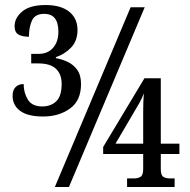

<svg xmlns="http://www.w3.org/2000/svg" viewBox="-20 -743 757 763"><path d="M152 -280Q90 -280 60 -302.5Q30 -325 30 -362Q30 -385 42 -397Q54 -409 74 -409Q74 -375 90.5 -347.5Q107 -320 148 -320Q182 -320 203.5 -340.5Q225 -361 225 -410Q225 -448 202.5 -469.5Q180 -491 132 -491H104V-529H134Q170 -529 191 -553Q212 -577 212 -617Q212 -688 156 -688Q119 -688 107 -661.5Q95 -635 95 -597Q68 -597 53 -606Q38 -615 38 -639Q38 -672 68.5 -697.5Q99 -723 161 -723Q222 -723 255 -696.5Q288 -670 288 -624Q288 -580 262 -553.5Q236 -527 202 -516V-512Q225 -508 248 -497.5Q271 -487 286.5 -466Q302 -445 302 -409Q302 -343 258 -311.5Q214 -280 152 -280ZM198 0 499 -714H555L254 0ZM485 0V-34H513Q527 -34 538 -40Q549 -46 549 -71V-131H390V-159L554 -432H619V-172H693V-131H619V-71Q619 -46 629.5 -40Q640 -34 655 -34H674V0ZM439 -172H549V-296Q549 -311 549.5 -332Q550 -353 552 -372Q548 -362 542.5 -350.5Q537 -339 534 -334Z"/></svg>

Font: Noto Serif Condensed
Style: Regular
Weight: 400
Width: 3
Designer: Monotype Design Team
Foundry: Monotype Imaging Inc.
Version: Version 2.013; ttfautohint (v1.8.4.7-5d5b)